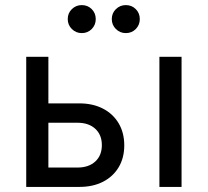

<svg xmlns="http://www.w3.org/2000/svg" viewBox="-20 -734 816 754"><path d="M83 0V-511H170V-328H292Q344.5 -328 384.2 -307.5Q424 -287 446 -249.8Q468 -212.5 468 -163Q468 -114 446 -77.2Q424 -40.5 384.5 -20.2Q345 0 292 0ZM170 -76H284Q328.5 -76 354.2 -99.8Q380 -123.5 380 -164Q380 -204.5 354.2 -228.2Q328.5 -252 284 -252H170ZM606 0V-511H693V0ZM474 -604Q451.5 -604 435.2 -620Q419 -636 419 -659Q419 -682.5 435.2 -698.2Q451.5 -714 474 -714Q497.5 -714 513.2 -698.2Q529 -682.5 529 -659Q529 -636 513.2 -620Q497.5 -604 474 -604ZM301 -604Q278.5 -604 262.2 -620Q246 -636 246 -659Q246 -682.5 262.2 -698.2Q278.5 -714 301 -714Q324.5 -714 340.2 -698.2Q356 -682.5 356 -659Q356 -636 340.2 -620Q324.5 -604 301 -604Z"/></svg>

Font: Undotted
Style: Regular
Weight: 400
Designer: Delve Withrington, Dave Bailey, Thomas Jockin
Foundry: Delve Fonts LLC
Version: Version 4.000